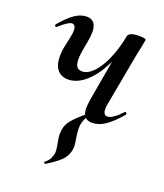

<svg xmlns="http://www.w3.org/2000/svg" viewBox="-120 -476 674 791"><g transform="rotate(20 217.0 -80.5)"><path d="M76 -203Q76 -228 81 -249L91 -297Q94 -312 94 -322Q94 -348 77 -348Q62 -348 23 -313Q21 -311 20 -311Q17 -311 15 -314.5Q13 -318 15 -321Q47 -359 73 -377Q99 -395 125 -395Q168 -395 168 -342Q168 -325 163 -297L158 -271Q152 -240 152 -219Q152 -195 160 -185.5Q168 -176 183 -176Q206 -176 230 -199.5Q254 -223 274.5 -268.5Q295 -314 307 -376L324 -375Q309 -300 279.5 -243Q250 -186 213.5 -155.5Q177 -125 140 -125Q110 -125 93 -145Q76 -165 76 -203ZM251 -42Q251 -50 255 -80L307 -376Q312 -394 355 -394Q385 -394 385 -387L381 -365Q371 -318 370 -312L329 -89Q326 -76 326 -65Q326 -37 344 -37Q367 -37 406 -79Q407 -80 409 -80Q412 -80 414 -76.5Q416 -73 414 -70Q379 -29 350.5 -10Q322 9 294 9Q272 9 261.5 -3.5Q251 -16 251 -42ZM170 234Q168 234 165.5 230.5Q163 227 166 226Q180 215 185.5 204.5Q191 194 194 181Q196 166 190 136Q189 131 187 119Q185 107 185 96Q185 90 187 76Q191 54 206.5 35Q222 16 261 -17Q263 -19 265 -19Q268 -19 269.5 -15.5Q271 -12 269 -10Q255 10 251 37Q249 57 255 92Q259 116 259 126Q259 153 243 176.5Q227 200 171 234Z"/></g></svg>

Font: Cormorant Garamond SemiBold
Style: Italic
Weight: 600
Italic angle: -10°
Designer: Christian Thalmann (Catharsis Fonts)
Foundry: Catharsis Fonts
Version: Version 4.000